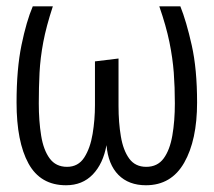

<svg xmlns="http://www.w3.org/2000/svg" viewBox="-20 -558 655 589"><path d="M533.3 -538.5Q551.8 -492.3 568.2 -419.2Q584.6 -346.2 584.6 -243.6Q584.6 -128.2 545.1 -59Q505.6 10.3 427.7 10.3Q374.9 10.3 343.3 -21.5Q311.8 -53.3 306.7 -112.8Q296.4 -55.9 264.6 -22.8Q232.8 10.3 182.6 10.3Q104.1 10.3 67.4 -56.4Q30.8 -123.1 30.8 -243.6Q30.8 -346.2 45.9 -419.5Q61 -492.8 80.5 -538.5H142.1Q122.1 -477.9 112.8 -429Q103.6 -380 101.3 -335.1Q99 -290.3 99 -241Q99 -186.7 106.2 -142.3Q113.3 -97.9 132.3 -72.1Q151.3 -46.2 185.6 -46.2Q220 -46.2 238.5 -74.9Q256.9 -103.6 264.1 -147.2Q271.3 -190.8 271.3 -235.4V-369.7L343.6 -378.5V-233.3Q343.6 -182.1 350.8 -139.5Q357.9 -96.9 376.4 -71.5Q394.9 -46.2 428.7 -46.2Q463.1 -46.2 482.1 -72.1Q501 -97.9 508.7 -142.3Q516.4 -186.7 516.4 -241Q516.4 -290.3 513.1 -335.1Q509.7 -380 499.7 -429Q489.7 -477.9 468.7 -538.5Z"/></svg>

Font: Fira Code Light
Style: Regular
Weight: 300
Monospace: yes
Designer: Carrois Corporate, Edenspiekermann AG, Nikita Prokopov
Foundry: Carrois Corporate, Edenspiekermann AG, Nikita Prokopov
Version: Version 6.000; ttfautohint (v1.8.2) -l 8 -r 50 -G 200 -x 14 